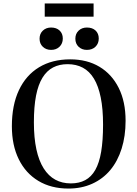

<svg xmlns="http://www.w3.org/2000/svg" viewBox="-20 -1082 799 1116"><path d="M378 14Q277 14 203 -30.5Q129 -75 89 -156.5Q49 -238 49 -348Q49 -471 90 -558Q131 -645 207 -691Q283 -737 388 -737Q486 -737 558 -694Q630 -651 670 -571Q710 -491 710 -380Q710 -291 687 -218Q664 -145 621 -93.5Q578 -42 516 -14Q454 14 378 14ZM392 -16Q440 -16 475.5 -35Q511 -54 534 -94.5Q557 -135 568 -200Q579 -265 579 -358Q579 -449 565.5 -515.5Q552 -582 526 -625Q500 -668 461.5 -688.5Q423 -709 373 -709Q325 -709 288.5 -690Q252 -671 227 -630.5Q202 -590 189.5 -526Q177 -462 177 -371Q177 -281 191.5 -214Q206 -147 234 -103Q262 -59 301.5 -37.5Q341 -16 392 -16ZM485 -792Q456 -792 437 -810Q418 -828 418 -857Q418 -886 437 -904Q456 -922 485 -922Q517 -922 535.5 -904.5Q554 -887 554 -858Q554 -829 535 -810.5Q516 -792 485 -792ZM277 -792Q248 -792 229 -810Q210 -828 210 -857Q210 -886 229 -904Q248 -922 277 -922Q308 -922 326.5 -904.5Q345 -887 345 -858Q345 -829 326 -810.5Q307 -792 277 -792ZM240 -985V-1062H524V-985Z"/></svg>

Font: Literata 60pt Medium
Style: Regular
Weight: 500
Designer: Latin by Veronika Burian and Jose Scaglione. Greek by Irene Vlachou. Cyrillic by Vera Evstafieva.
Foundry: TypeTogether
Version: Version 3.103;gftools[0.9.29]